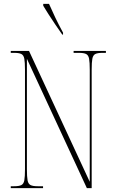

<svg xmlns="http://www.w3.org/2000/svg" viewBox="-20 -979 599 999"><path d="M36 0V-10H54Q79 -10 91 -16Q103 -22 106.5 -40.5Q110 -59 110 -98V-616Q110 -655 106.5 -673.5Q103 -692 91 -698Q79 -704 54 -704H36V-714H131L447 -33V-616Q447 -655 443.5 -673.5Q440 -692 428 -698Q416 -704 391 -704H363V-714H531V-704H513Q488 -704 476 -698Q464 -692 460.5 -673.5Q457 -655 457 -616V0H432L120 -673V-98Q120 -59 123.5 -40.5Q127 -22 139 -16Q151 -10 176 -10H204V0ZM304 -799Q287 -823 268 -851Q249 -879 232 -905.5Q215 -932 205 -949V-959H235Q250 -925 267 -889Q284 -853 308 -809V-799Z"/></svg>

Font: Noto Serif Display ExtraCondensed Thin
Style: Regular
Weight: 100
Width: 2
Designer: Monotype Design Team
Foundry: Monotype Imaging Inc.
Version: Version 2.009